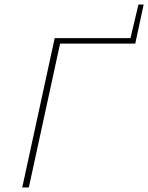

<svg xmlns="http://www.w3.org/2000/svg" viewBox="-20 -826 653 846"><path d="M78 0 221 -658H250L107 0ZM229 -634 234 -658H573L576 -634ZM552 -646 590 -806H613L576 -634Z"/></svg>

Font: Ysabeau Office Thin
Style: Italic
Weight: 250
Italic angle: -12°
Designer: Christian Thalmann (Catharsis Fonts)
Version: Version 2.001;gftools[0.9.30]; featfreeze: tnum,lnum,ss02